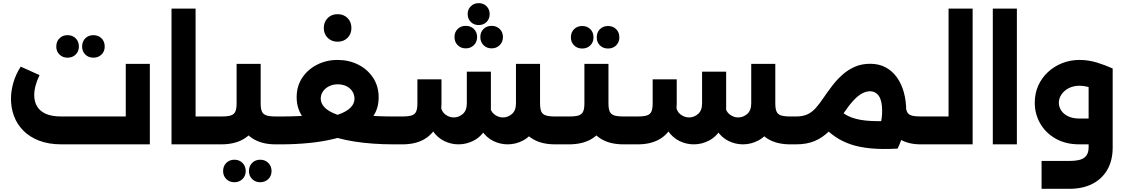

<svg xmlns="http://www.w3.org/2000/svg" viewBox="-20 -921 7173 1225"><path d="M373.3 0Q290.3 0 229.1 -23.8Q167.9 -47.6 128.1 -88.3Q88.4 -129 69.2 -180.9Q50 -232.7 50 -289.4Q50 -342 65.7 -395.1Q81.4 -448.3 112.3 -495.9L232.4 -441.7Q215.3 -406.9 206.9 -374.8Q198.4 -342.7 198.4 -314Q198.4 -272.1 217 -241.4Q235.6 -210.6 273.7 -194.2Q311.9 -177.9 369.9 -177.9H782.4V-513.4H936V0ZM576 -553Q544.6 -553 524.2 -573.1Q503.9 -593.1 503.9 -624.1Q503.9 -656.2 524.2 -676.5Q544.6 -696.7 576 -696.7Q607.4 -696.7 627.8 -676.5Q648.1 -656.2 648.1 -624.1Q648.1 -593.1 627.8 -573.1Q607.4 -553 576 -553ZM411.1 -553Q379.7 -553 359.4 -573.1Q339 -593.1 339 -624.1Q339 -656.2 359.4 -676.5Q379.7 -696.7 411.1 -696.7Q442.6 -696.7 462.9 -676.5Q483.3 -656.2 483.3 -624.1Q483.3 -593.1 462.9 -573.1Q442.6 -553 411.1 -553Z M1222.1 0V-177.9H1338.9V0ZM1074.3 0V-866.3H1227.9V0ZM1338.9 0V-177.9Q1348.1 -177.9 1353.5 -153.8Q1358.9 -129.7 1358.9 -90Q1358.9 -49.1 1353.5 -24.6Q1348.1 0 1338.9 0Z M1339 0V-177.9H1394Q1433.6 -177.9 1454 -184.9Q1474.4 -192 1482 -210.3Q1489.6 -228.6 1489.6 -261.4V-513.4H1643.1V-261.4Q1643.1 -178.4 1614.1 -120.1Q1585.1 -61.9 1529.7 -31.2Q1474.3 -0.6 1394 0ZM1738.7 0Q1658.4 0 1603 -30.6Q1547.6 -61.3 1518.6 -119.9Q1489.6 -178.4 1489.6 -261.4H1643.1Q1643.1 -228.6 1650.7 -210.3Q1658.3 -192 1678.9 -184.9Q1699.6 -177.9 1738.7 -177.9H1775.1V0ZM1775.1 0V-177.9Q1784.4 -177.9 1789.8 -153.8Q1795.1 -129.7 1795.1 -90Q1795.1 -49.1 1789.8 -24.6Q1784.4 0 1775.1 0ZM1339 0Q1329.7 0 1324.4 -24.6Q1319 -49.1 1319 -90.4Q1319 -130.1 1324.4 -154Q1329.7 -177.9 1339 -177.9ZM1640.1 241.7Q1609 241.7 1588.6 221.4Q1568.3 201.1 1568.3 170.4Q1568.3 138.9 1588.6 118.4Q1609 98 1640.1 98Q1671.3 98 1691.9 118.4Q1712.6 138.9 1712.6 170.4Q1712.6 201.1 1691.9 221.4Q1671.3 241.7 1640.1 241.7ZM1475.3 241.7Q1444.1 241.7 1423.8 221.4Q1403.4 201.1 1403.4 170.4Q1403.4 138.9 1423.8 118.4Q1444.1 98 1475.3 98Q1506.4 98 1527.1 118.4Q1547.7 138.9 1547.7 170.4Q1547.7 201.1 1527.1 221.4Q1506.4 241.7 1475.3 241.7Z M1775 0V-177.9Q1830.3 -177.9 1878.8 -180Q1927.3 -182.1 1968.7 -185.3Q1975.4 -186.3 1981.1 -179.5Q1986.9 -172.7 1992.8 -166.6Q1998.7 -160.6 2003.9 -160.6Q2088.3 -171.6 2140.4 -190.6Q2192.6 -209.6 2217.1 -234.9Q2241.7 -260.1 2241.7 -291Q2241.7 -317.3 2228.1 -338.1Q2214.6 -359 2190.6 -371Q2166.6 -383 2134.6 -383Q2103 -383 2078.2 -370.1Q2053.4 -357.3 2039.9 -336.6Q2026.3 -316 2026.3 -291.4Q2026.3 -261.1 2051.8 -234.9Q2077.3 -208.7 2131.6 -189.4Q2185.9 -170.1 2273.1 -159.6Q2279.3 -159.1 2284.7 -165.7Q2290.1 -172.3 2296.1 -179.1Q2302 -185.9 2307.7 -184.9Q2348.3 -181.6 2394.2 -179.7Q2440.1 -177.9 2492.6 -177.9V0Q2356.9 0 2243.4 -17.6Q2130 -35.1 2046.9 -71.6Q1963.9 -108.1 1918.3 -165.2Q1872.7 -222.3 1872.7 -300.7Q1872.7 -371.1 1907.9 -424.4Q1943.1 -477.7 2002.6 -508.1Q2062.1 -538.6 2134 -538.6Q2206.4 -538.6 2265.7 -508.6Q2325 -478.7 2360.4 -424.9Q2395.9 -371.1 2395.9 -299.7Q2395.9 -228.9 2359.9 -177.6Q2324 -126.3 2261.9 -91.8Q2199.9 -57.3 2119.9 -37.2Q2039.9 -17.1 1951.5 -8.6Q1863.1 0 1775 0ZM2492.6 0V-177.9Q2501.9 -177.9 2507.2 -153.8Q2512.6 -129.7 2512.6 -90Q2512.6 -49.1 2507.2 -24.6Q2501.9 0 2492.6 0ZM1775 0Q1765.7 0 1760.4 -24.6Q1755 -49.1 1755 -90.4Q1755 -130.1 1760.4 -154Q1765.7 -177.9 1775 -177.9ZM2134 -654.9Q2095.7 -654.9 2070.8 -679.5Q2045.9 -704.1 2045.9 -742.4Q2045.9 -781.1 2070.8 -805.9Q2095.7 -830.6 2134 -830.6Q2172.7 -830.6 2197.4 -805.9Q2222.1 -781.1 2222.1 -742.4Q2222.1 -704.1 2197.4 -679.5Q2172.7 -654.9 2134 -654.9Z M3521.1 0Q3440.9 0 3385.4 -30.6Q3330 -61.3 3301 -119.9Q3272 -178.4 3272 -261.4H3425.6Q3425.6 -228.6 3433.1 -210.3Q3440.7 -192 3461.4 -184.9Q3482 -177.9 3521.1 -177.9H3557.6V0ZM2493 0Q2483.7 0 2478.4 -24.6Q2473 -49.1 2473 -90.4Q2473 -130.1 2478.4 -154Q2483.7 -177.9 2493 -177.9ZM3219.1 0Q3171.9 0 3128.1 -21.1Q3084.3 -42.3 3053.7 -87.1Q3023.1 -131.9 3016.7 -201.4L3105.4 -246.9Q3109.3 -210 3134.5 -190.9Q3159.7 -171.7 3188.6 -171.7Q3220.6 -171.7 3246.3 -193.8Q3272 -215.9 3272 -261.4V-513.4H3425.6V-235.7Q3425.6 -155 3395.4 -102.7Q3365.3 -50.4 3318.3 -25.2Q3271.3 0 3219.1 0ZM2493 0V-177.9H2547.6Q2587.1 -177.9 2607.6 -184.9Q2628 -192 2635.6 -210.3Q2643.1 -228.6 2643.1 -261.4V-415H2796.7V-261.4Q2796.7 -178.4 2767.7 -119.9Q2738.7 -61.3 2683.3 -30.6Q2627.9 0 2547.6 0ZM2905.6 0Q2858.3 0 2814.5 -21.1Q2770.7 -42.3 2740.1 -87.1Q2709.6 -131.9 2703.1 -201.4L2791.9 -246.9Q2795.7 -210 2820.9 -190.9Q2846.1 -171.7 2875 -171.7Q2907 -171.7 2932.7 -193.8Q2958.4 -215.9 2958.4 -261.4V-463.9H3112V-235.7Q3112 -155 3081.9 -102.7Q3051.7 -50.4 3004.7 -25.2Q2957.7 0 2905.6 0ZM3557.6 0V-177.9Q3566.9 -177.9 3572.2 -153.8Q3577.6 -129.7 3577.6 -90Q3577.6 -49.1 3572.2 -24.6Q3566.9 0 3557.6 0ZM3034 -900.9Q3064.6 -900.9 3084.4 -881.1Q3104.1 -861.3 3104.1 -831.3Q3104.1 -800.3 3084.4 -780.7Q3064.6 -761.1 3034 -761.1Q3003.9 -761.1 2983.9 -780.7Q2963.9 -800.3 2963.9 -831.3Q2963.9 -861.3 2983.9 -881.1Q3003.9 -900.9 3034 -900.9ZM3116.4 -756.1Q3147.6 -756.1 3168.2 -736.1Q3188.9 -716 3188.9 -684.9Q3188.9 -653.3 3168.2 -632.9Q3147.6 -612.4 3116.4 -612.4Q3085.3 -612.4 3064.9 -632.9Q3044.6 -653.3 3044.6 -684.9Q3044.6 -716 3064.9 -736.1Q3085.3 -756.1 3116.4 -756.1ZM2951.6 -756.1Q2982.7 -756.1 3003.4 -736.1Q3024 -716 3024 -684.9Q3024 -653.3 3003.4 -632.9Q2982.7 -612.4 2951.6 -612.4Q2920.4 -612.4 2900.1 -632.9Q2879.7 -653.3 2879.7 -684.9Q2879.7 -716 2900.1 -736.1Q2920.4 -756.1 2951.6 -756.1Z M3558 0V-177.9H3613Q3652.6 -177.9 3673 -184.9Q3693.4 -192 3701 -210.3Q3708.6 -228.6 3708.6 -261.4V-513.4H3862.1V-261.4Q3862.1 -178.4 3833.1 -120.1Q3804.1 -61.9 3748.7 -31.2Q3693.3 -0.6 3613 0ZM3957.7 0Q3877.4 0 3822 -30.6Q3766.6 -61.3 3737.6 -119.9Q3708.6 -178.4 3708.6 -261.4H3862.1Q3862.1 -228.6 3869.7 -210.3Q3877.3 -192 3897.9 -184.9Q3918.6 -177.9 3957.7 -177.9H3994.1V0ZM3994.1 0V-177.9Q4003.4 -177.9 4008.8 -153.8Q4014.1 -129.7 4014.1 -90Q4014.1 -49.1 4008.8 -24.6Q4003.4 0 3994.1 0ZM3558 0Q3548.7 0 3543.4 -24.6Q3538 -49.1 3538 -90.4Q3538 -130.1 3543.4 -154Q3548.7 -177.9 3558 -177.9ZM3859.4 -611.4Q3828 -611.4 3807.6 -631.5Q3787.3 -651.6 3787.3 -682.5Q3787.3 -714.7 3807.6 -734.9Q3828 -755.1 3859.4 -755.1Q3890.9 -755.1 3911.2 -734.9Q3931.6 -714.7 3931.6 -682.5Q3931.6 -651.6 3911.2 -631.5Q3890.9 -611.4 3859.4 -611.4ZM3694.6 -611.4Q3663.1 -611.4 3642.8 -631.5Q3622.4 -651.6 3622.4 -682.5Q3622.4 -714.7 3642.8 -734.9Q3663.1 -755.1 3694.6 -755.1Q3726 -755.1 3746.4 -734.9Q3766.7 -714.7 3766.7 -682.5Q3766.7 -651.6 3746.4 -631.5Q3726 -611.4 3694.6 -611.4Z M5022.1 0Q4941.9 0 4886.4 -30.6Q4831 -61.3 4802 -119.9Q4773 -178.4 4773 -261.4H4926.6Q4926.6 -228.6 4934.1 -210.3Q4941.7 -192 4962.4 -184.9Q4983 -177.9 5022.1 -177.9H5058.6V0ZM3994 0Q3984.7 0 3979.4 -24.6Q3974 -49.1 3974 -90.4Q3974 -130.1 3979.4 -154Q3984.7 -177.9 3994 -177.9ZM4720.1 0Q4672.9 0 4629.1 -21.1Q4585.3 -42.3 4554.7 -87.1Q4524.1 -131.9 4517.7 -201.4L4606.4 -246.9Q4610.3 -210 4635.5 -190.9Q4660.7 -171.7 4689.6 -171.7Q4721.6 -171.7 4747.3 -193.8Q4773 -215.9 4773 -261.4V-513.4H4926.6V-235.7Q4926.6 -155 4896.4 -102.7Q4866.3 -50.4 4819.3 -25.2Q4772.3 0 4720.1 0ZM3994 0V-177.9H4048.6Q4088.1 -177.9 4108.6 -184.9Q4129 -192 4136.6 -210.3Q4144.1 -228.6 4144.1 -261.4V-415H4297.7V-261.4Q4297.7 -178.4 4268.7 -119.9Q4239.7 -61.3 4184.3 -30.6Q4128.9 0 4048.6 0ZM4406.6 0Q4359.3 0 4315.5 -21.1Q4271.7 -42.3 4241.1 -87.1Q4210.6 -131.9 4204.1 -201.4L4292.9 -246.9Q4296.7 -210 4321.9 -190.9Q4347.1 -171.7 4376 -171.7Q4408 -171.7 4433.7 -193.8Q4459.4 -215.9 4459.4 -261.4V-463.9H4613V-235.7Q4613 -155 4582.9 -102.7Q4552.7 -50.4 4505.7 -25.2Q4458.7 0 4406.6 0ZM5058.6 0V-177.9Q5067.9 -177.9 5073.2 -153.8Q5078.6 -129.7 5078.6 -90Q5078.6 -49.1 5073.2 -24.6Q5067.9 0 5058.6 0Z M5853.4 0Q5778.1 0 5724.7 -30.6Q5671.3 -61.3 5642.8 -119.9Q5614.3 -178.4 5614.3 -261.4V-280.9L5751 -271.7L5758.4 -248.9Q5760.1 -221.1 5768.3 -205.4Q5776.4 -189.7 5796.8 -183.8Q5817.1 -177.9 5853.4 -177.9H5889.9V0ZM5059 0Q5049.7 0 5044.4 -24.6Q5039 -49.1 5039 -90.4Q5039 -130.1 5044.4 -154Q5049.7 -177.9 5059 -177.9ZM5059 0V-177.9Q5101.3 -177.9 5130.7 -191.1Q5160.1 -204.4 5184.9 -232Q5209.7 -259.6 5236.7 -300.6Q5262 -337.7 5290.9 -375.3Q5319.7 -412.9 5355 -444.3Q5390.3 -475.7 5433.7 -494.9Q5477.1 -514.1 5532 -514.1Q5588.4 -514.1 5631.4 -490.8Q5674.3 -467.4 5703.3 -426.2Q5732.3 -385 5747.1 -330.4Q5761.9 -275.9 5761.9 -212.9Q5761.9 -156.7 5747.9 -92.2Q5733.9 -27.7 5707 27.1L5561.3 -37.3Q5584.3 -77.3 5596.3 -122.1Q5608.3 -167 5608.3 -212.9Q5608.3 -277.7 5587.7 -308.1Q5567.1 -338.6 5530.3 -338.6Q5505.3 -338.6 5478.9 -324.1Q5452.6 -309.6 5424 -278.6Q5395.4 -247.7 5362 -198Q5315.7 -128.9 5271.5 -85.3Q5227.3 -41.7 5176.9 -20.9Q5126.6 0 5059 0ZM5698.6 -150.7 5707 27.1Q5607.9 32.7 5535 25.6Q5462.1 18.6 5407.5 -0.1Q5352.9 -18.9 5310.4 -47.9Q5267.9 -77 5231.4 -115L5333 -223Q5367.1 -187.9 5415.9 -170.5Q5464.7 -153.1 5533.9 -149.4Q5603.1 -145.7 5698.6 -150.7ZM5889.9 0V-177.9Q5899.1 -177.9 5904.5 -153.8Q5909.9 -129.7 5909.9 -90Q5909.9 -49.1 5904.5 -24.6Q5899.1 0 5889.9 0Z M5890 0V-177.9H6032V-866.3H6185.6V0ZM5890 0Q5880.7 0 5875.4 -24.5Q5870 -49 5870 -90.3Q5870 -130.1 5875.4 -154Q5880.7 -177.9 5890 -177.9Z M6314.3 0V-866.3H6467.9V0Z M6625.4 283.7V105.9H6803.3Q6872.1 105.9 6898.9 84.3Q6925.6 62.7 6925.6 20.9V-483.9H7079.1V20.9Q7079.1 102.3 7045.2 161.5Q7011.3 220.7 6949.4 252.2Q6887.4 283.7 6803.3 283.7ZM6866.4 0Q6779.9 0 6716.1 -36Q6652.3 -72 6617.1 -132.6Q6582 -193.3 6582 -265.7Q6582 -324.6 6604 -374.1Q6626 -423.6 6665.4 -460.5Q6704.9 -497.4 6756.7 -518Q6808.6 -538.6 6867.7 -538.6Q6925.9 -538.6 6981 -521.2Q7036.1 -503.9 7079.1 -483.9L7015.9 -326Q6932.1 -373.9 6867.7 -373.9Q6828.4 -373.9 6798.7 -358.4Q6769 -342.9 6752.3 -318.1Q6735.6 -293.4 6735.6 -265.1Q6735.6 -238.9 6750.8 -215.9Q6766 -192.9 6795.3 -178.8Q6824.6 -164.7 6866.4 -164.7H7025.3V0Z"/></svg>

Font: Alexandria
Style: Regular
Weight: 400
Designer: Mohamed Gaber
Foundry: Kief Type Foundry
Version: Version 5.100